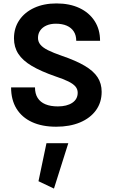

<svg xmlns="http://www.w3.org/2000/svg" viewBox="-20 -734 657 1120"><path d="M44.7 -224.1Q44.7 -151.5 76.3 -100.1Q108 -48.8 166.9 -21.8Q225.8 5.2 307.5 5.2Q387.2 5.2 447 -19.9Q506.8 -45.1 539.9 -90.9Q573 -136.7 573 -198.4Q573 -246.6 549.2 -283.3Q525.4 -319.9 474.3 -350.1Q423.3 -380.3 340.7 -408.5Q290.8 -425.8 260.1 -441.1Q229.4 -456.4 215.5 -473.7Q201.6 -491 201.6 -512.7Q201.6 -537.8 214.7 -556.4Q227.7 -575 251.3 -585.4Q274.8 -595.7 305.6 -595.7Q343 -595.7 369.6 -584.1Q396.1 -572.5 410.4 -550.2Q424.8 -527.9 424.8 -495.9H563.7Q563.7 -562.3 532 -611.3Q500.3 -660.4 443.3 -687.2Q386.3 -714 309.6 -714Q235.9 -714 180 -688.4Q124.2 -662.8 92.9 -616.9Q61.5 -570.9 61.5 -510Q61.5 -459.5 86.7 -420.4Q111.8 -381.3 165.1 -349.7Q218.4 -318 303.6 -288.4Q350.7 -272.8 379.1 -258.7Q407.5 -244.5 420.4 -229Q433.2 -213.5 433.2 -193.1Q433.2 -155.4 401.7 -134.4Q370.1 -113.3 317.3 -113.3Q275.1 -113.3 245.3 -125.6Q215.4 -137.9 199.7 -162.7Q184.1 -187.4 184.1 -224.1ZM251 101.4 204.5 323.1 294.8 366 378.4 101.4Z"/></svg>

Font: Estedad-FD VF
Style: Regular
Weight: 100
Designer: Amin Abedi
Version: Version 7.3